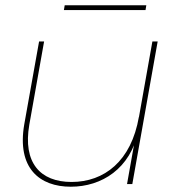

<svg xmlns="http://www.w3.org/2000/svg" viewBox="-20 -697 654 727"><path d="M577 -540H557L461 0H481ZM147 -540H128L72 -227C43 -60 130 10 248 10C365 10 474 -58 504 -202L506 -255C477 -86 374 -8 251 -8C132 -8 66 -81 91 -225ZM222 -659H531L534 -677H225Z"/></svg>

Font: Poppins Devanagari Thin
Style: Italic
Weight: 100
Italic angle: -10°
Designer: Ninad Kale (Devanagari), Jonny Pinhorn (Latin)
Foundry: Indian Type Foundry
Version: 4.005